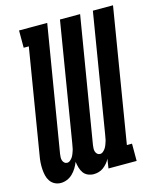

<svg xmlns="http://www.w3.org/2000/svg" viewBox="-112 -815 747 902"><g transform="rotate(-15 262.0 -363.5)"><path d="M72 8Q56 8 42.5 1Q29 -6 20.5 -18.5Q12 -31 8.5 -46Q5 -61 4 -77Q3 -93 4 -109Q5 -125 8 -141L92 -651H67V-735H204L103 -125Q102 -117 101.5 -109Q101 -101 103.5 -93.5Q106 -86 111.5 -81Q117 -76 125 -76Q133 -76 140 -82Q147 -88 151.5 -95Q156 -102 159 -110Q162 -118 164.5 -125.5Q167 -133 168 -141Q169 -149 171 -157L266 -735H364L263 -125Q262 -117 261.5 -109Q261 -101 263.5 -93.5Q266 -86 271.5 -81Q277 -76 285 -76Q293 -76 300 -82Q307 -88 311.5 -95Q316 -102 319 -110Q322 -118 324.5 -125.5Q327 -133 328 -141Q329 -149 331 -157L426 -735H524L417 -84H442V0H305L312 -46Q307 -35 298.5 -25Q290 -15 279.5 -7Q269 1 256.5 4.5Q244 8 232 8Q217 8 203.5 2Q190 -4 182 -15.5Q174 -27 170 -41Q166 -55 164 -70Q158 -55 149.5 -41Q141 -27 129 -15.5Q117 -4 102 2Q87 8 72 8Z"/></g></svg>

Font: Iosevka Curly Slab Semibold
Style: Italic
Weight: 600
Italic angle: -9°
Monospace: yes
Designer: Belleve Invis
Foundry: Belleve Invis
Version: Version 22.1.2; ttfautohint (v1.8.4)